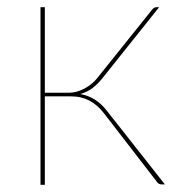

<svg xmlns="http://www.w3.org/2000/svg" viewBox="-20 -510 499 531"><path d="M402 -485Q404 -487 406.5 -488.5Q409 -490 412 -490H420L261.5 -291.5Q250 -277.5 235.8 -266.5Q221.5 -255.5 202 -250Q245 -242.5 274.5 -205L436 0H427.5Q420.5 0 416 -4.5L266.5 -198Q249.5 -220 227.2 -231.8Q205 -243.5 177 -243.5H104V1H92V-490H104V-253.5H170.5Q191.5 -253.5 213 -264.8Q234.5 -276 248.5 -293.5Z"/></svg>

Font: Lato Hairline
Style: Regular
Weight: 100
Designer: Lukasz Dziedzic
Foundry: tyPoland Lukasz Dziedzic
Version: Version 2.007; 2014-02-27